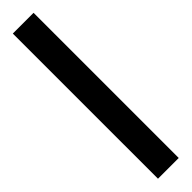

<svg xmlns="http://www.w3.org/2000/svg" viewBox="13 -87 419 419"><g transform="rotate(45 222.0 122.0)"><path d="M446 154H-2V90H446Z"/></g></svg>

Font: Noto Sans Sundanese
Style: Regular
Weight: 400
Designer: Monotype Design Team (Regular), Sérgio L. Martins (other weights)
Foundry: Monotype Imaging Inc.
Version: Version 2.003